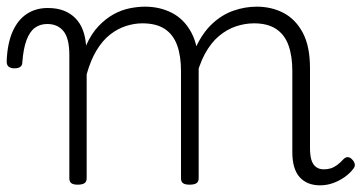

<svg xmlns="http://www.w3.org/2000/svg" viewBox="-76 -539 1085 576"><path d="M157 15Q144 15 138 10.5Q132 6 132 -4V-374Q132 -424 114.5 -445.5Q97 -467 66 -467Q44 -467 28.5 -455.5Q13 -444 3.5 -418.5Q-6 -393 -9 -352Q-9 -343 -15 -338.5Q-21 -334 -33 -334Q-43 -334 -49.5 -338.5Q-56 -343 -56 -355Q-54 -408 -38.5 -443.5Q-23 -479 4 -497Q31 -515 67 -515Q95 -515 115.5 -507Q136 -499 150.5 -484Q165 -469 172.5 -449Q180 -429 182 -405V-402Q198 -438 219.5 -460.5Q241 -483 264.5 -496Q288 -509 312.5 -514Q337 -519 359 -519Q404 -519 440.5 -500Q477 -481 498.5 -440.5Q520 -400 520 -334V-4Q520 6 513.5 10.5Q507 15 493 15Q479 15 473 10.5Q467 6 467 -4V-326Q467 -371 455.5 -403Q444 -435 418.5 -452Q393 -469 351 -469Q327 -469 302 -461Q277 -453 254.5 -435.5Q232 -418 214 -388.5Q196 -359 184 -316V-4Q184 6 177.5 10.5Q171 15 157 15ZM884 17Q864 17 848.5 10.5Q833 4 822.5 -8Q812 -20 806.5 -38.5Q801 -57 801 -82V-326Q801 -371 789.5 -403Q778 -435 752.5 -452Q727 -469 686 -469Q659 -469 632 -460Q605 -451 581 -431Q557 -411 538.5 -377Q520 -343 509 -292H485Q492 -355 512 -398Q532 -441 561 -468Q590 -495 624.5 -507Q659 -519 694 -519Q739 -519 775 -500Q811 -481 832.5 -440.5Q854 -400 854 -334V-94Q854 -74 858 -60Q862 -46 871.5 -38.5Q881 -31 895 -31Q907 -31 916.5 -34Q926 -37 935.5 -44Q945 -51 955 -62Q961 -68 968 -67.5Q975 -67 981 -60Q986 -55 988 -48Q990 -41 985 -34Q974 -19 957.5 -7.5Q941 4 922.5 10.5Q904 17 884 17Z"/></svg>

Font: Playwrite BE WAL ExtraLight
Style: Regular
Weight: 250
Version: Version 1.002